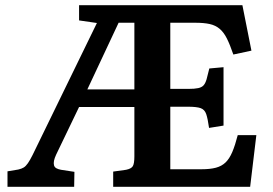

<svg xmlns="http://www.w3.org/2000/svg" viewBox="-20 -723 1055 743"><path d="M9 0V-60L51 -67Q64 -70 72 -75Q80 -80 88 -91.5Q96 -103 106 -123L355 -634L286 -644V-703H918L953 -527L883 -512Q870 -550 858 -574Q846 -598 830 -611.5Q814 -625 791.5 -630Q769 -635 735 -635H639V-379H709Q733 -379 747 -382Q761 -385 768 -393Q775 -401 779.5 -416.5Q784 -432 790 -458L845 -463V-237L789 -228Q784 -264 778 -281.5Q772 -299 756.5 -304.5Q741 -310 708 -310H639V-68H759Q793 -68 815.5 -74Q838 -80 853 -94.5Q868 -109 879 -135Q890 -161 900 -200H972L948 0H418V-59L468 -66Q488 -70 494 -80Q500 -90 500 -118V-309H286L197 -124Q191 -111 189 -101Q187 -91 189 -83.5Q191 -76 198 -72Q205 -68 216 -66L268 -58L267 0ZM318 -377H500V-635H439Z"/></svg>

Font: Literata 18pt SemiBold
Style: Regular
Weight: 600
Designer: Latin by Veronika Burian and Jose Scaglione. Greek by Irene Vlachou. Cyrillic by Vera Evstafieva.
Foundry: TypeTogether
Version: Version 3.103;gftools[0.9.29]